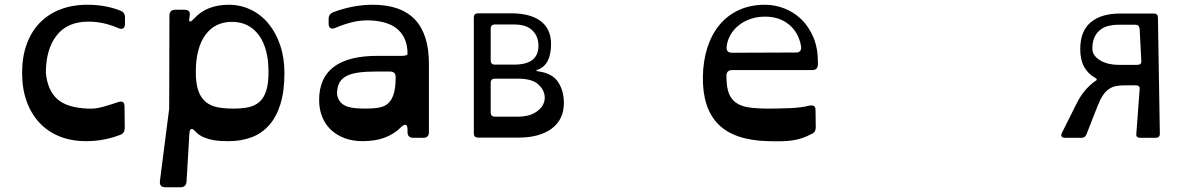

<svg xmlns="http://www.w3.org/2000/svg" viewBox="-20 -580 4974 808"><path d="M506 -479Q506 -465 498 -460.5Q490 -456 477 -462Q415 -489 352 -489Q264 -489 218.5 -431Q173 -373 173 -273Q180 -201 220 -164Q260 -127 348 -123Q380 -121 412 -130Q444 -139 476 -150Q504 -160 504 -132L505 -42Q505 -20 487 -13Q419 14 342 14Q280 14 230.5 -6Q181 -26 146 -63.5Q111 -101 92 -154Q73 -207 73 -273Q73 -340 92 -393Q111 -446 146.5 -483Q182 -520 233 -540Q284 -560 348 -560Q424 -560 487 -535Q506 -528 506 -507Z M1110 -277Q1110 -377 1069 -432.5Q1028 -488 956 -488Q884 -488 844 -432.5Q804 -377 804 -277Q804 -227 815 -197Q826 -167 846.5 -150.5Q867 -134 896 -128.5Q925 -123 961 -123Q997 -123 1024.5 -128.5Q1052 -134 1071 -150.5Q1090 -167 1100 -197Q1110 -227 1110 -277ZM765 184Q763 208 740 208H676Q650 208 653 182L692 -123L693 -514Q693 -539 718 -539H756Q784 -539 778 -512V-509Q770 -474 796 -501Q849 -560 943 -560Q992 -560 1035 -539.5Q1078 -519 1109.5 -481Q1141 -443 1159 -390Q1177 -337 1177 -273Q1177 -196 1160 -141.5Q1143 -87 1112 -52.5Q1081 -18 1038 -2Q995 14 943 14Q933 14 915 13.5Q897 13 877 9.5Q857 6 837 -2.5Q817 -11 803 -26Q792 -39 785 -37Q778 -35 777 -18Z M1520 -123Q1553 -123 1576.5 -127.5Q1600 -132 1615 -146.5Q1630 -161 1637.5 -187Q1645 -213 1645 -256Q1645 -279 1621 -279H1564Q1518 -279 1487.5 -274.5Q1457 -270 1438 -260Q1419 -250 1410 -234.5Q1401 -219 1399 -198Q1398 -190 1398.5 -183.5Q1399 -177 1402 -169Q1408 -153 1419 -144Q1430 -135 1445 -130.5Q1460 -126 1479 -124.5Q1498 -123 1520 -123ZM1549 -560Q1785 -560 1785 -312V-24Q1785 0 1761 0H1720Q1695 0 1695 -24V-35Q1695 -52 1687.5 -54.5Q1680 -57 1668 -45Q1639 -16 1599.5 -1Q1560 14 1506 14Q1464 14 1430.5 1.5Q1397 -11 1373 -33.5Q1349 -56 1336 -88Q1323 -120 1323 -159Q1323 -345 1569 -345H1671Q1695 -345 1695 -354Q1695 -417 1657 -453.5Q1619 -490 1540 -494Q1501 -496 1464 -487Q1427 -478 1392 -463Q1379 -457 1371 -461.5Q1363 -466 1363 -480V-501Q1363 -521 1383 -529Q1467 -560 1549 -560Z M2063 -249Q2045 -249 2045 -231V-107Q2045 -89 2063 -89H2159Q2201 -89 2227.5 -103.5Q2254 -118 2265 -139Q2276 -160 2271 -183.5Q2266 -207 2244 -226Q2218 -249 2159 -249ZM2063 -477Q2045 -477 2045 -459V-326Q2045 -308 2063 -308H2143Q2246 -308 2246 -387Q2246 -427 2220.5 -452Q2195 -477 2143 -477ZM1974 -507Q1974 -524 1992 -524H2131Q2212 -524 2255.5 -491Q2299 -458 2299 -395Q2299 -308 2244 -287Q2229 -281 2244 -280Q2304 -272 2328.5 -235Q2353 -198 2353 -147Q2353 -77 2302 -39Q2251 -1 2163 -1H1992Q1974 -1 1974 -18Z M3330 -359Q3343 -359 3348 -366.5Q3353 -374 3351 -386Q3341 -443 3300.5 -476.5Q3260 -510 3200 -510Q3167 -510 3139 -500.5Q3111 -491 3089.5 -474Q3068 -457 3054.5 -434Q3041 -411 3038 -384Q3035 -358 3061 -358ZM3422 -310Q3422 -285 3398 -285H3061Q3037 -285 3037 -260Q3037 -216 3046.5 -189.5Q3056 -163 3077 -148Q3098 -133 3131.5 -128Q3165 -123 3214 -123Q3259 -123 3306 -125Q3353 -127 3384 -135Q3396 -138 3404 -134.5Q3412 -131 3412 -117L3413 -44Q3413 -23 3395 -16Q3374 -5 3354.5 1.5Q3335 8 3313.5 11Q3292 14 3267 14.5Q3242 15 3211 14Q3069 10 3002.5 -57.5Q2936 -125 2938 -257Q2939 -324 2957 -380Q2975 -436 3008.5 -476Q3042 -516 3090 -538Q3138 -560 3200 -560Q3241 -560 3281 -544.5Q3321 -529 3352.5 -498.5Q3384 -468 3403 -423Q3422 -378 3422 -319Z M4687 -476Q4666 -476 4646.5 -471.5Q4627 -467 4611.5 -455.5Q4596 -444 4586.5 -424.5Q4577 -405 4577 -375Q4577 -359 4586.5 -346.5Q4596 -334 4611.5 -325Q4627 -316 4646.5 -311.5Q4666 -307 4687 -307H4765Q4785 -307 4783 -324L4776 -459Q4774 -476 4758 -476ZM4588 -238Q4603 -245 4588 -253Q4559 -269 4542.5 -298.5Q4526 -328 4526 -373Q4526 -449 4570 -486Q4614 -523 4693 -523H4836Q4853 -523 4853 -506L4861 -17Q4861 0 4843 0H4779Q4760 0 4762 -17L4776 -204Q4778 -221 4759 -221H4716Q4695 -221 4678 -218Q4661 -215 4647 -205.5Q4633 -196 4621.5 -179Q4610 -162 4599 -134L4552 -14Q4546 0 4532 0H4461Q4451 0 4447.5 -6Q4444 -12 4449 -21L4510 -143Q4528 -179 4549 -202.5Q4570 -226 4588 -238Z"/></svg>

Font: OpenDyslexic 3
Style: Regular
Weight: 400
Designer: Abelardo Gonzalez
Version: Version 1.000;PS 001.001;hotconv 1.0.56